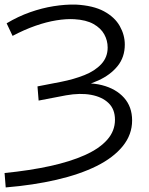

<svg xmlns="http://www.w3.org/2000/svg" viewBox="-40 -726 654 840"><path d="M-15 94 -20 31Q90 20 179 0.5Q268 -19 331.5 -47.5Q395 -76 429 -114.5Q463 -153 463 -202Q463 -248 435 -275Q407 -302 359 -311Q311 -320 249 -309L129 -286L124 -348L227 -368Q283 -379 329.5 -397.5Q376 -416 403.5 -446Q431 -476 431 -518Q431 -549 416 -576Q401 -603 369 -621Q337 -639 285 -642Q250 -644 206.5 -637Q163 -630 114.5 -613Q66 -596 15 -569L-11 -624Q39 -654 91.5 -672.5Q144 -691 195 -699Q246 -707 291 -706Q368 -702 415 -676.5Q462 -651 484 -612Q506 -573 506 -531Q506 -476 474.5 -437Q443 -398 390 -374Q337 -350 270 -337L268 -354Q345 -369 406 -353.5Q467 -338 502.5 -298.5Q538 -259 538 -199Q538 -137 497 -86.5Q456 -36 382.5 0.5Q309 37 207.5 60.5Q106 84 -15 94Z"/></svg>

Font: Montserrat Thin
Style: Regular
Weight: 400
Version: Version 9.000